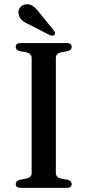

<svg xmlns="http://www.w3.org/2000/svg" viewBox="-20 -908 423 928"><path d="M250 -72Q250 -51 274.5 -45L307.5 -39Q326.5 -33.5 326.5 -18.5Q326.5 0 302 0H81Q56 0 56 -18.5Q56 -33.5 75.5 -39L108 -45Q133 -51 133 -72V-628Q133 -649 108 -655L75.5 -661Q56 -666.5 56 -681.5Q56 -700 81 -700H302Q326.5 -700 326.5 -681.5Q326.5 -666.5 307.5 -661L274.5 -655Q250 -649 250 -628ZM173.5 -843 240 -760.5Q244 -755.5 245.8 -750.2Q247.5 -745 244 -740.5Q236 -732 221.5 -738L125.5 -787Q102.5 -797 88.2 -808.5Q74 -820 70.5 -838.5Q66 -853 74.5 -867.8Q83 -882.5 101.5 -886.5Q122.5 -891 139.2 -878.5Q156 -866 173.5 -843Z"/></svg>

Font: Fraunces 9pt
Style: Regular
Weight: 400
Version: Version 1.000;[b76b70a41]